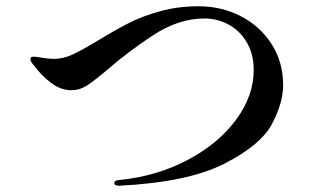

<svg xmlns="http://www.w3.org/2000/svg" viewBox="-20 -632 1040 613"><path d="M345 -47Q345 -56 359 -57Q480 -69 578.5 -121Q677 -173 733.5 -249.5Q790 -326 790 -408Q790 -460 767.5 -497.5Q745 -535 709 -554Q673 -573 633 -573Q550 -573 468 -519Q386 -465 320 -407Q287 -379 261.5 -361.5Q236 -344 208 -344Q174 -344 143 -367.5Q112 -391 91 -420Q77 -435 77 -443Q77 -448 79.5 -449.5Q82 -451 89 -451Q95 -451 115.5 -447.5Q136 -444 152 -444Q182 -444 213 -458.5Q244 -473 295 -504Q351 -538 393.5 -559.5Q436 -581 492.5 -596.5Q549 -612 614 -612Q687 -612 748.5 -580.5Q810 -549 847 -491.5Q884 -434 884 -360Q884 -304 848.5 -236.5Q813 -169 696.5 -109.5Q580 -50 360 -39Q345 -39 345 -47Z"/></svg>

Font: Shippori Mincho B1 SemiBold
Style: Regular
Weight: 600
Designer: FONTDASU
Foundry: FONTDASU / Google Inc. / but / Adobe
Version: Version 3.110; ttfautohint (v1.8.3)